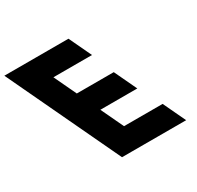

<svg xmlns="http://www.w3.org/2000/svg" viewBox="-503 -1025 1255 1224"><g transform="rotate(-30 125.0 -412.5)"><path d="M142 -825H-330L60 0H532L454 -165H170L91.5 -331H363.5L285.5 -496H13.5L-64 -660H220Z"/></g></svg>

Font: Hussar
Style: BdOpOblFive
Weight: 700
Foundry: Cannot Into Space Fonts
Version: Version 2.00